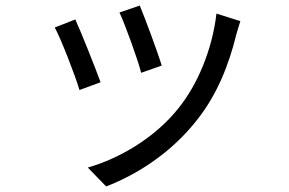

<svg xmlns="http://www.w3.org/2000/svg" viewBox="-20 -596 1040 691"><path d="M483 -576 410 -551C431 -506 477 -379 488 -334L562 -360C549 -404 500 -536 483 -576ZM759 -547C744 -419 692 -292 621 -205C539 -102 412 -26 296 7L362 75C474 32 596 -46 688 -163C760 -253 803 -360 830 -470C834 -483 838 -499 845 -520ZM251 -526 177 -497C197 -462 251 -324 266 -272L342 -300C323 -352 271 -483 251 -526Z"/></svg>

Font: Noto Sans CJK KR Regular
Style: Regular
Weight: 400
Designer: Ryoko NISHIZUKA (kana & ideographs); Paul D. Hunt (Latin, Greek & Cyrillic); Wenlong ZHANG (bopomofo); Sandoll Communica
Foundry: Adobe Systems Incorporated
Version: Version 1.004;PS 1.004;hotconv 1.0.82;makeotf.lib2.5.63406